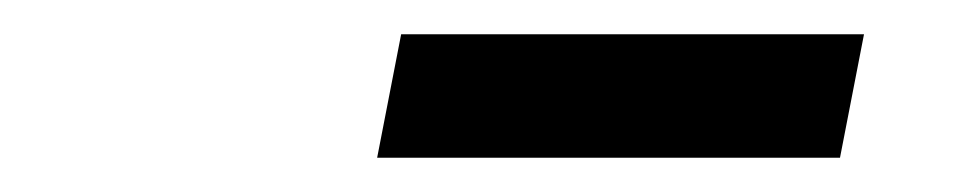

<svg xmlns="http://www.w3.org/2000/svg" viewBox="-20 -689 566 112"><path d="M200 -597H470L484 -669H214Z"/></svg>

Font: Source Sans Pro Semibold
Style: Italic
Weight: 600
Italic angle: -11°
Designer: Paul D. Hunt
Foundry: Adobe Systems Incorporated
Version: Version 3.006;hotconv 1.0.111;makeotfexe 2.5.65597